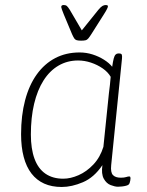

<svg xmlns="http://www.w3.org/2000/svg" viewBox="-20 -738 585 765"><path d="M226 7Q186 7 156 -6.5Q126 -20 105.5 -46.5Q85 -73 74.5 -112.5Q64 -152 64 -203Q64 -278 80 -338.5Q96 -399 126.5 -441.5Q157 -484 200 -506.5Q243 -529 297 -529Q324 -529 349 -521Q374 -513 394.5 -500Q415 -487 427 -472Q430 -493 433 -504.5Q436 -516 440.5 -520.5Q445 -525 451 -525H454Q464 -525 465.5 -519.5Q467 -514 466 -504L423 -80Q420 -51 430 -40.5Q440 -30 461 -30Q475 -30 482.5 -32.5Q490 -35 495 -35Q498 -35 499 -33Q500 -31 500 -28Q500 -24 499 -18.5Q498 -13 496.5 -9Q495 -5 493 -3Q490 0 482.5 2Q475 4 466 5Q457 6 450 6Q438 6 421 -0.5Q404 -7 393.5 -26Q383 -45 388 -80Q355 -31 310.5 -12Q266 7 226 7ZM232 -26Q261 -26 293 -40Q325 -54 352 -82.5Q379 -111 392 -153L414 -367Q416 -380 418 -400Q420 -420 421 -432Q410 -451 389 -465.5Q368 -480 342.5 -488.5Q317 -497 291 -497Q248 -497 213 -476.5Q178 -456 153.5 -417.5Q129 -379 116 -324.5Q103 -270 103 -202Q103 -145 117.5 -105.5Q132 -66 161 -46Q190 -26 232 -26ZM402 -718Q405 -718 407.5 -717Q410 -716 410 -712Q410 -710 406.5 -702.5Q403 -695 394 -681L344 -602Q337 -591 332 -585Q327 -579 320.5 -577.5Q314 -576 303 -576Q291 -576 285 -578Q279 -580 275.5 -585.5Q272 -591 267 -602L234 -681Q229 -693 226.5 -700.5Q224 -708 224 -710Q224 -715 227 -716.5Q230 -718 234 -718Q242 -718 246.5 -714Q251 -710 258 -699L306 -617L372 -699Q382 -711 388.5 -714.5Q395 -718 402 -718Z"/></svg>

Font: Asap Thin
Style: Italic
Weight: 250
Italic angle: -6°
Designer: Pablo Cosgaya
Foundry: Omnibus-Type
Version: Version 3.001